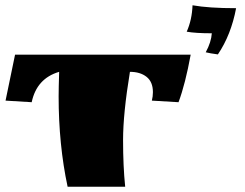

<svg xmlns="http://www.w3.org/2000/svg" viewBox="-20 -707 926 727"><path d="M472 -435Q446 -277 446 -177Q446 -77 454 0H236Q202 -159 202 -342Q202 -373 204 -435Q119 -410 100 -320L1 -326L37 -500H702Q682 -390 656 -320L555 -326Q559 -342 559 -358Q559 -397 535 -416Q511 -435 472 -435ZM709 -687Q771 -676 874 -676Q855 -575 805 -501Q775 -505 759 -509Q780 -548 782 -581Q720 -581 687 -587Q707 -632 709 -687Z"/></svg>

Font: Ruslan Display
Style: Regular
Weight: 400
Version: Version 1.000